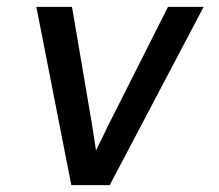

<svg xmlns="http://www.w3.org/2000/svg" viewBox="-20 -540 640 560"><path d="M188 0 86 -520H190L249 -173Q252 -155 254.5 -137Q257 -119 260 -101Q269 -119 277.5 -137Q286 -155 295 -173L470 -520H574L300 0Z"/></svg>

Font: Iosevka Md Ex Obl
Style: Regular
Weight: 500
Width: 7
Italic angle: -9°
Monospace: yes
Designer: Belleve Invis
Foundry: Belleve Invis
Version: Version 32.5.0; ttfautohint (v1.8.4)